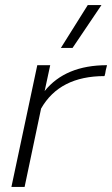

<svg xmlns="http://www.w3.org/2000/svg" viewBox="-20 -737 442 757"><path d="M326 -717H380L266 -548H220ZM127 -480H178L156 -378Q238 -480 402 -480L397 -460Q395 -445 392 -437Q215 -437 142 -309L77 0H25Z"/></svg>

Font: Prompt ExtraLight
Style: Italic
Weight: 275
Italic angle: -12°
Designer: Katatrad Team
Foundry: CadsonDemak
Version: Version 1.000